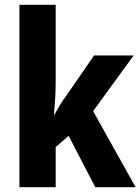

<svg xmlns="http://www.w3.org/2000/svg" viewBox="-20 -780 585 800"><path d="M212 -440V-760H61V0H212V-167L266 -214L377 0H545L368 -317L537 -549H372L256 -381C238 -358 224 -333 207 -302H205C209 -348 212 -392 212 -440Z"/></svg>

Font: Noto Sans Gurmukhi UI Condensed ExtraBold
Style: Regular
Weight: 800
Width: 3
Designer: Jelle Bosma - Monotype Design Team
Foundry: Monotype Imaging Inc.
Version: Version 2.004